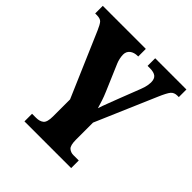

<svg xmlns="http://www.w3.org/2000/svg" viewBox="-190 -857 1000 1000"><g transform="rotate(45 310.0 -357.0)"><path d="M140 0V-56H170Q196 -56 211.5 -68.5Q227 -81 227 -124V-249L74 -605Q61 -635 51 -646.5Q41 -658 14 -658H3V-714H320V-658H317Q290 -658 273.5 -645Q257 -632 257 -609Q257 -598 260 -583Q263 -568 269 -554L330 -411Q342 -383 348.5 -362.5Q355 -342 362 -319Q370 -344 381.5 -373.5Q393 -403 405 -435L449 -548Q458 -571 460.5 -586.5Q463 -602 463 -609Q463 -636 449 -647Q435 -658 405 -658H389V-714H619V-658H609Q585 -658 572.5 -643Q560 -628 540 -581L397 -248V-123Q397 -80 411 -68Q425 -56 444 -56H484V0Z"/></g></svg>

Font: Noto Serif Tamil ExtraCondensed Black
Style: Italic
Weight: 900
Width: 2
Italic angle: -12°
Designer: Indian Type Foundry, Tom Grace, and the Monotype Design Team
Foundry: Monotype Imaging Inc.
Version: Version 2.003; ttfautohint (v1.8.4.7-5d5b)